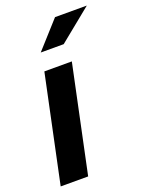

<svg xmlns="http://www.w3.org/2000/svg" viewBox="-142 -809 676 880"><g transform="rotate(-20 196.0 -369.0)"><path d="M-2 0 108 -521H242L132 0ZM122 -608 239 -738H394L234 -608Z"/></g></svg>

Font: Red Hat Display ExtraBold
Style: Italic
Weight: 800
Italic angle: -12°
Designer: Pentagram, MCKL
Foundry: Pentagram, MCKL
Version: Version 1.023